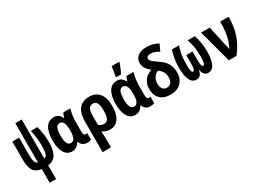

<svg xmlns="http://www.w3.org/2000/svg" viewBox="-33 -1665 3777 2791"><g transform="rotate(-30 1855.0 -269.0)"><path d="M215 9V240H323V9C449 -3 502 -99 502 -282C502 -365 492 -444 466 -550H354C376 -457 386 -370 386 -281C386 -161 368 -112 323 -104V-760H215V-104C175 -110 158 -156 158 -257V-550H44V-245C44 -73 94 -4 215 9Z M728 10C787 10 827 -20 857 -73H865C885 -15 924 10 982 10C1012 10 1041 3 1049 -2V-113C1042 -110 1031 -108 1022 -108C999 -108 985 -125 985 -169V-331C985 -410 999 -494 1015 -547H901C888 -530 877 -502 870 -473H864C836 -529 799 -557 739 -557C625 -557 558 -457 558 -270C558 -91 620 10 728 10ZM773 -105C720 -105 694 -156 694 -272C694 -384 717 -440 773 -440C829 -440 854 -383 854 -272V-265C854 -158 828 -105 773 -105Z M1104 -274V240H1244V104C1244 63 1242 18 1237 -28H1244C1278 -3 1318 10 1365 10C1499 10 1562 -108 1562 -271C1562 -461 1477 -557 1333 -557C1175 -557 1104 -446 1104 -274ZM1330 -105C1298 -105 1265 -117 1243 -138V-298C1243 -398 1273 -443 1332 -443C1393 -443 1420 -396 1420 -275C1420 -152 1391 -105 1330 -105Z M1817 -620V-606H1900C1930 -659 1952 -718 1969 -767V-778H1842C1839 -745 1826 -653 1817 -620ZM1788 10C1847 10 1887 -20 1917 -73H1925C1945 -15 1984 10 2042 10C2072 10 2101 3 2109 -2V-113C2102 -110 2091 -108 2082 -108C2059 -108 2045 -125 2045 -169V-331C2045 -410 2059 -494 2075 -547H1961C1948 -530 1937 -502 1930 -473H1924C1896 -529 1859 -557 1799 -557C1685 -557 1618 -457 1618 -270C1618 -91 1680 10 1788 10ZM1833 -105C1780 -105 1754 -156 1754 -272C1754 -384 1777 -440 1833 -440C1889 -440 1914 -383 1914 -272V-265C1914 -158 1888 -105 1833 -105Z M2382 10C2533 10 2622 -81 2622 -227C2622 -350 2568 -426 2457 -499C2379 -552 2353 -575 2353 -608C2353 -636 2376 -653 2422 -653C2462 -653 2509 -637 2560 -606L2611 -715C2554 -747 2490 -766 2418 -766C2293 -766 2217 -709 2217 -609C2217 -544 2254 -491 2318 -445C2208 -407 2148 -328 2148 -215C2148 -75 2232 10 2382 10ZM2383 -104C2323 -104 2290 -151 2290 -222C2290 -304 2336 -364 2393 -383C2451 -345 2480 -295 2480 -228C2480 -148 2445 -104 2383 -104Z M2815 10C2872 10 2899 -26 2913 -92H2917C2930 -24 2960 10 3013 10C3104 10 3152 -86 3152 -270C3152 -363 3140 -453 3108 -550H2987C3023 -454 3034 -360 3034 -254C3034 -161 3025 -117 2999 -117C2975 -117 2967 -158 2967 -242V-375H2862V-242C2862 -157 2854 -117 2829 -117C2803 -117 2796 -161 2796 -249C2796 -376 2809 -456 2842 -550H2722C2691 -451 2678 -366 2678 -269C2678 -86 2724 10 2815 10Z M3360 0H3489C3623 -168 3674 -336 3674 -550H3533C3533 -383 3511 -255 3450 -141H3446C3443 -167 3435 -202 3427 -233L3357 -550H3212Z"/></g></svg>

Font: Noto Sans Mono Condensed ExtraBold
Style: Regular
Weight: 800
Width: 3
Designer: Monotype Design Team
Foundry: Monotype Imaging Inc.
Version: Version 2.014